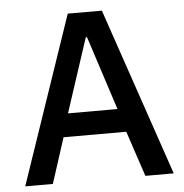

<svg xmlns="http://www.w3.org/2000/svg" viewBox="-51 -747 764 796"><g transform="rotate(-5 331.0 -349.0)"><path d="M522 0 459 -189H198L137 0H22L260 -698H402L640 0ZM331 -594H326L225 -286H431Z"/></g></svg>

Font: IBM Plex Arabic Medium
Style: Regular
Weight: 500
Designer: Mike Abbink, Paul van der Laan, Pieter van Rosmalen, Wael Morcos, Khajak Apelian
Foundry: Bold Monday
Version: Version 1.0